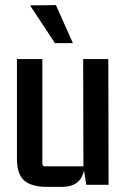

<svg xmlns="http://www.w3.org/2000/svg" viewBox="-20 -720 498 748"><path d="M219 8H163Q103 8 74.5 -16.5Q46 -41 46 -101V-490H145V-83Q145 -72 155 -72H305L304 -490H402L403 0H316L305 -72L311 -91Q311 -43 289.5 -17.5Q268 8 219 8ZM97 -699 194 -552H264L198 -700Z"/></svg>

Font: Gemunu Libre ExtraLight SemiBold
Style: Regular
Weight: 600
Version: Version 1.100